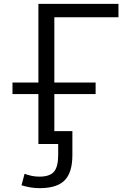

<svg xmlns="http://www.w3.org/2000/svg" viewBox="-20 -750 692 1000"><path d="M357 -67V57Q357 149 316.5 189.5Q276 230 186 230Q140 230 92 215L108 155Q146 170 185 170Q239 170 261 144.5Q283 119 283 57V0H263H233H180V-260H45V-320H180V-730H597V-660H263V-320H478V-260H263V-67Z"/></svg>

Font: Mplus 1p
Style: Regular
Weight: 400
Version: Version 1.061